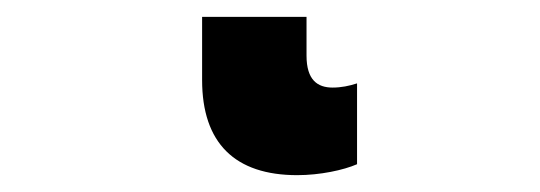

<svg xmlns="http://www.w3.org/2000/svg" viewBox="-20 32 641 228"><path d="M344 52H220V127C220 202 259 240 333 240C360 240 388 234 404 227V131C395 134 385 136 375 136C357 136 344 127 344 98Z"/></svg>

Font: Noto Sans UI Black
Style: Regular
Weight: 900
Designer: Monotype Design Team
Foundry: Monotype Imaging Inc.
Version: Version 1.901